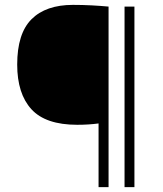

<svg xmlns="http://www.w3.org/2000/svg" viewBox="-20 -767 670 787"><path d="M384 0V-261Q343.5 -255.5 296.5 -255.5Q167 -255.5 108.8 -319.2Q50.5 -383 50.5 -502.5Q50.5 -629.5 109.2 -688.2Q168 -747 279 -747Q318.5 -747 355.8 -745Q393 -743 425 -740V0ZM490.5 0V-740H531V0Z"/></svg>

Font: Encode Sans Semi Expanded ExtraLight
Style: Regular
Weight: 200
Width: 6
Designer: Multiple Designers
Foundry: Impallari Type
Version: Version 3.000; ttfautohint (v1.8.3) -l 8 -r 50 -G 200 -x 14 